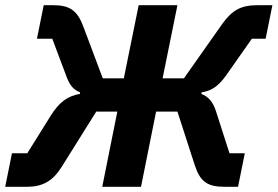

<svg xmlns="http://www.w3.org/2000/svg" viewBox="-26 -718 1067 738"><path d="M-6 0H78C136 0 176 -21 210 -75L344 -289H425L367 0H516L574 -289H656L722 -85C743 -20 770 0 838 0H889L915 -129H856L804 -291C792 -328 774 -347 748 -357L749 -363C787 -369 813 -386 843 -428L942 -569H995L1021 -698H962C899 -698 865 -677 829 -627L681 -417H599L656 -698H507L450 -417H369L295 -614C272 -677 243 -698 179 -698H142L116 -569H175L231 -420C243 -389 257 -373 282 -363L281 -357C233 -349 201 -324 170 -275L79 -129H20Z"/></svg>

Font: LVC Sans
Style: Bold Italic
Weight: 700
Italic angle: -11.31°
Designer: Mike Abbink, Paul van der Laan, Pieter van Rosmalen
Foundry: Bold Monday
Version: Version 3.0